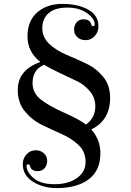

<svg xmlns="http://www.w3.org/2000/svg" viewBox="-20 -730 671 985"><path d="M71 -268Q71 -371 187 -412Q121 -464 121 -543.5Q121 -623 171 -666.5Q221 -710 300 -710Q379 -710 432 -681Q485 -652 485 -595Q485 -565 465.5 -544.5Q446 -524 419.5 -524Q393 -524 376.5 -539.5Q360 -555 360 -577.5Q360 -600 373 -615.5Q386 -631 408 -631Q442 -631 448 -605Q450 -596 458 -596Q466 -596 466 -605Q466 -634 426.5 -662.5Q387 -691 324.5 -691Q262 -691 229.5 -662.5Q197 -634 197 -586Q197 -538 233 -504.5Q269 -471 320 -449.5Q371 -428 422 -404Q473 -380 509 -336.5Q545 -293 545 -229Q545 -112 448 -66Q495 -14 495 56Q495 145 435 190Q375 235 272 235Q202 235 149.5 202.5Q97 170 97 112Q97 82 116.5 61.5Q136 41 162.5 41Q189 41 205.5 56.5Q222 72 222 94.5Q222 117 209 132.5Q196 148 174 148Q140 148 134 122Q132 113 124 113Q116 113 116 122Q118 155 154 185Q190 215 259.5 215Q329 215 374 184Q419 153 419 100.5Q419 48 383 14Q347 -20 296 -42.5Q245 -65 194 -90Q143 -115 107 -159.5Q71 -204 71 -268ZM147 -304Q147 -252 190.5 -218.5Q234 -185 310 -151.5Q386 -118 421 -91Q469 -125 469 -185Q469 -229 441 -262Q413 -295 378.5 -312Q344 -329 290 -354Q236 -379 207 -398Q147 -373 147 -304Z"/></svg>

Font: Elsie Swash Caps
Style: Regular
Weight: 400
Designer: Alejandro Inler
Foundry: Alejandro Inler
Version: 1.003